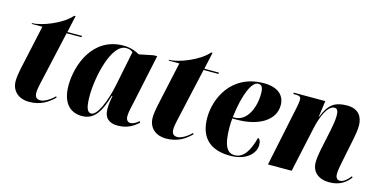

<svg xmlns="http://www.w3.org/2000/svg" viewBox="-68 -1001 2680 1354"><g transform="rotate(15 1272.5 -324.5)"><path d="M184 10C271 10 324 -28 366 -69L361 -78C331 -47 288 -21 260 -21C232 -21 219 -37 219 -65C219 -86 223 -107 229 -134L317 -526H425L427 -536H320L347 -659H337C276 -587 131 -532 63 -532L62 -526H140L67 -191C62 -166 57 -133 57 -109C57 -30 116 10 184 10Z M571 10C655 10 701 -50 739 -182H744C738 -148 733 -122 733 -85C733 -20 769 10 832 10C909 10 949 -24 981 -50L975 -61C959 -46 936 -31 915 -31C895 -31 882 -45 882 -74C882 -103 896 -158 901 -181L976 -535H950L847 -514C820 -530 779 -546 729 -546C502 -546 425 -321 425 -174C425 -63 473 10 571 10ZM631 -24C602 -24 588 -55 588 -142C588 -282 644 -534 750 -534C768 -534 785 -531 800 -517L748 -261C722 -133 672 -24 631 -24Z M1184 10C1271 10 1324 -28 1366 -69L1361 -78C1331 -47 1288 -21 1260 -21C1232 -21 1219 -37 1219 -65C1219 -86 1223 -107 1229 -134L1317 -526H1425L1427 -536H1320L1347 -659H1337C1276 -587 1131 -532 1063 -532L1062 -526H1140L1067 -191C1062 -166 1057 -133 1057 -109C1057 -30 1116 10 1184 10Z M1653 10C1776 10 1833 -58 1833 -115C1833 -147 1824 -159 1812 -163C1787 -68 1750 -2 1683 -2C1630 -2 1598 -46 1598 -186C1598 -195 1599 -236 1601 -248H1636C1793 -248 1907 -316 1907 -426C1907 -501 1852 -546 1754 -546C1515 -546 1429 -347 1429 -208C1429 -56 1515 10 1653 10ZM1615 -258H1602C1623 -436 1671 -532 1714 -532C1742 -532 1752 -515 1752 -467C1752 -370 1707 -258 1615 -258Z M2377 10C2455 10 2499 -26 2528 -65L2522 -73C2507 -55 2480 -20 2446 -20C2427 -20 2415 -34 2415 -61C2415 -88 2421 -116 2428 -152L2461 -314C2468 -349 2477 -394 2477 -429C2477 -491 2447 -546 2361 -546C2275 -546 2228 -518 2189 -417H2187L2203 -536H1973L1972 -526H1991C2025 -526 2028 -514 2028 -497C2028 -483 2024 -462 2021 -446L1928 0H2101L2173 -332C2191 -414 2228 -508 2279 -508C2306 -508 2307 -476 2307 -452C2307 -420 2297 -370 2292 -345L2262 -202C2253 -159 2249 -126 2249 -101C2249 -33 2298 10 2377 10Z"/></g></svg>

Font: Noto Serif Display Condensed Black
Style: Italic
Weight: 900
Width: 3
Italic angle: -12°
Designer: Monotype Design Team
Foundry: Monotype Imaging Inc.
Version: Version 2.009